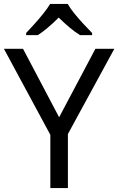

<svg xmlns="http://www.w3.org/2000/svg" viewBox="-20 -964 606 984"><path d="M283 -363 469 -714H566L328 -277V0H238V-273L0 -714H98ZM327 -944Q339 -922 361.5 -894.5Q384 -867 408.5 -840.5Q433 -814 452 -795V-784H390Q364 -800 336 -823.5Q308 -847 281 -874Q254 -847 227 -824Q200 -801 174 -784H114V-795Q133 -815 156.5 -841Q180 -867 202 -894.5Q224 -922 237 -944Z"/></svg>

Font: Noto Sans Meetei Mayek
Style: Regular
Weight: 400
Designer: Monotype Design Team and Neelakash Kshetrimayum
Foundry: Monotype Imaging Inc.
Version: Version 2.002